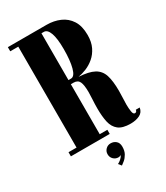

<svg xmlns="http://www.w3.org/2000/svg" viewBox="-216 -790 920 1066"><g transform="rotate(-30 244.0 -257.0)"><path d="M398 9Q346.5 9 321 -11.2Q295.5 -31.5 287.2 -68.5Q279 -105.5 279 -155.5Q279 -185 280.8 -212.2Q282.5 -239.5 282.5 -258.5Q282.5 -306 272.8 -326.5Q263 -347 236 -347H219V-26.5H268V0H19V-26.5H70.5V-673.5H19V-700H267Q313.5 -700 352 -683.2Q390.5 -666.5 413.5 -630.8Q436.5 -595 436.5 -537.5Q436.5 -492.5 421 -460.8Q405.5 -429 381 -408.2Q356.5 -387.5 328.8 -376.2Q301 -365 276.5 -361Q340.5 -357.5 374 -339.2Q407.5 -321 419.8 -283Q432 -245 432 -181.5Q432 -158.5 430.8 -136.5Q429.5 -114.5 429.5 -95.5Q429.5 -71 432.8 -50.2Q436 -29.5 447 -29.5Q459 -29.5 460.5 -44H485.5Q481 -15 456.2 -3Q431.5 9 398 9ZM219 -373.5H235.5Q258.5 -373.5 270.5 -418Q282.5 -462.5 282.5 -535.5Q282.5 -604 269.8 -638.8Q257 -673.5 235 -673.5H219ZM239 186 224 167.5Q234 163.5 245.8 153.2Q257.5 143 262 131Q255.5 137 245.5 137Q227 137 214 124.2Q201 111.5 201 92Q201 73.5 214 60.5Q227 47.5 245.5 47.5Q265.5 47.5 279.5 59.8Q293.5 72 293.5 96Q293.5 123 283 141.2Q272.5 159.5 259.5 170.2Q246.5 181 239 186Z"/></g></svg>

Font: Imbue 50pt Black
Style: Regular
Weight: 900
Designer: Tyler Finck
Foundry: Etcetera Type Company
Version: Version 1.102; ttfautohint (v1.8.3)